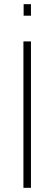

<svg xmlns="http://www.w3.org/2000/svg" viewBox="-20 -898 260 918"><path d="M93 -823V-878H128V-823ZM92 0V-700H128V0Z"/></svg>

Font: Cairo Play ExtraLight
Style: Regular
Weight: 250
Version: Version 3.119